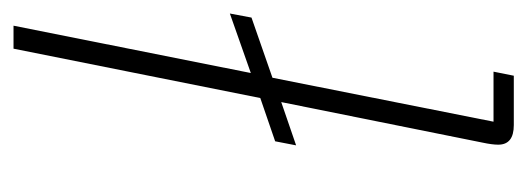

<svg xmlns="http://www.w3.org/2000/svg" viewBox="-268 -512 780 284"><g transform="rotate(-90 122.0 -370.0)"><path d="M152 0H79Q50 0 50 -23Q50 -32 53 -46L113 -344L49 -322L55 -353L119 -375L192 -740H226L156 -389L244 -420L238 -388L149 -357L84 -30H158Z"/></g></svg>

Font: IBM Plex Sans Cond ExtLt
Style: Italic
Weight: 200
Width: 3
Italic angle: -11°
Designer: Mike Abbink, Paul van der Laan, Pieter van Rosmalen
Foundry: Bold Monday
Version: Version 1.3